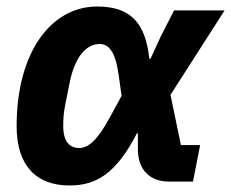

<svg xmlns="http://www.w3.org/2000/svg" viewBox="-20 -557 709 589"><path d="M594 -112H535L503 -266L669 -525H514L474 -447L442 -377H438C426 -489 379 -537 278 -537C137 -537 31 -397 31 -170C31 -48 92 12 193 12C275 12 336 -24 400 -148H403V-99C403 -36 440 0 498 0H572ZM223 -103C194 -103 174 -122 174 -170C174 -194 175 -209 180 -235L194 -305C211 -388 248 -422 285 -422C314 -422 334 -399 344 -327L353 -263L317 -197C277 -123 249 -103 223 -103Z"/></svg>

Font: Braiins Sans
Style: Bold Italic
Weight: 700
Italic angle: -11.31°
Designer: Mike Abbink, Paul van der Laan, Pieter van Rosmalen, Jiri Chlebus, Lubos Buracinsky
Foundry: Bold Monday, Sudetype
Version: Version 1.000;hotconv 1.0.109;makeotfexe 2.5.65596